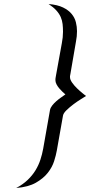

<svg xmlns="http://www.w3.org/2000/svg" viewBox="-20 -830 450 960"><path d="M289 -613Q295 -643 295 -671Q295 -691 293 -709.5Q291 -728 283.5 -745Q276 -762 261.5 -778Q247 -794 223 -810Q268 -806 295.5 -792.5Q323 -779 338.5 -760Q354 -741 359.5 -718.5Q365 -696 365 -674Q365 -648 360 -623L332 -460Q330 -453 330 -449.5Q330 -446 330 -444Q330 -432 340.5 -417Q351 -402 365 -388.5Q379 -375 392 -364.5Q405 -354 410 -350Q404 -346 386 -335Q368 -324 348.5 -309.5Q329 -295 313 -279.5Q297 -264 295 -252L264 -77Q260 -54 250.5 -24Q241 6 219 34Q197 62 159.5 83.5Q122 105 61 110Q95 92 118.5 69.5Q142 47 157.5 21.5Q173 -4 182 -31.5Q191 -59 196 -87L230 -280Q232 -291 241 -302.5Q250 -314 262 -324.5Q274 -335 286.5 -343.5Q299 -352 307 -358Q301 -363 292.5 -371Q284 -379 276 -388.5Q268 -398 262.5 -408.5Q257 -419 257 -430Q257 -434 257.5 -438.5Q258 -443 260 -453Z"/></svg>

Font: Gauge
Style: Oblique
Weight: 400
Italic angle: -80°
Designer: Daniel Pimley
Foundry: Daniel Pimley
Version: Version 2.0